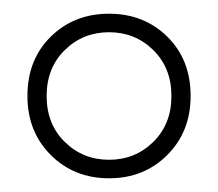

<svg xmlns="http://www.w3.org/2000/svg" viewBox="-20 -740 318 280"><path d="M20 -600Q20 -653 54 -686.5Q88 -720 139 -720Q190 -720 224 -686.5Q258 -653 258 -600Q258 -548 224 -514Q190 -480 139 -480Q88 -480 54 -514Q20 -548 20 -600ZM48 -600Q48 -559 74.5 -533Q101 -507 139 -507Q177 -507 203.5 -533Q230 -559 230 -600Q230 -641 203.5 -667Q177 -693 139 -693Q101 -693 74.5 -667Q48 -641 48 -600Z"/></svg>

Font: Jost* Light
Style: Regular
Weight: 300
Version: Version 3.7